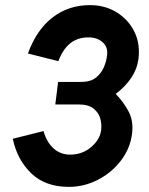

<svg xmlns="http://www.w3.org/2000/svg" viewBox="-20 -723 583 750"><path d="M249 7Q157 7 102 -46Q47 -99 30 -181L150 -211Q163 -166 190 -142.5Q217 -119 254 -119Q301 -119 335.5 -148Q370 -177 375 -214Q378 -236 372 -259Q366 -282 346 -298.5Q326 -315 286 -315H196L207 -403H297Q334 -403 355 -420Q376 -437 386 -461Q396 -485 398 -506Q403 -538 381.5 -557.5Q360 -577 326 -577Q283 -577 254 -553.5Q225 -530 208 -484L89 -514Q123 -607 185.5 -655Q248 -703 331 -703Q390 -703 435.5 -675Q481 -647 504.5 -600Q528 -553 521 -494Q516 -454 493 -419.5Q470 -385 432 -356Q460 -328 481 -290Q502 -252 496 -202Q489 -144 453 -96.5Q417 -49 363 -21Q309 7 249 7Z"/></svg>

Font: Kulim Park
Style: Bold Italic
Weight: 700
Italic angle: -8°
Designer: Noponies / Dale Sattler
Foundry: Noponies
Version: Version 1.000; ttfautohint (v1.8.3)